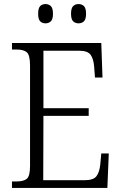

<svg xmlns="http://www.w3.org/2000/svg" viewBox="-20 -926 598 946"><path d="M39 0V-32H62Q96 -32 112 -45Q128 -58 128 -108V-603Q128 -655 112 -668.5Q96 -682 62 -682H39V-714H479L485 -544H448L444 -596Q441 -636 426.5 -656Q412 -676 370 -676H194V-393H417V-355H194L193 -38H396Q440 -38 455 -57.5Q470 -77 474 -115L479 -170H516L509 0ZM367 -811Q351 -811 340.5 -821Q330 -831 330 -858Q330 -886 340.5 -896Q351 -906 367 -906Q383 -906 393.5 -896Q404 -886 404 -858Q404 -831 393.5 -821Q383 -811 367 -811ZM204 -811Q188 -811 178 -821Q168 -831 168 -858Q168 -886 178 -896Q188 -906 204 -906Q220 -906 230.5 -896Q241 -886 241 -858Q241 -831 230.5 -821Q220 -811 204 -811Z"/></svg>

Font: Noto Serif Hebrew SemiCondensed Light
Style: Regular
Weight: 300
Width: 4
Designer: Monotype Design Team
Foundry: Monotype Imaging Inc.
Version: Version 2.004; ttfautohint (v1.8.4.7-5d5b)